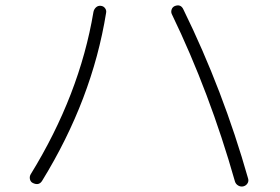

<svg xmlns="http://www.w3.org/2000/svg" viewBox="-20 -712 1040 713"><path d="M852.5 -38.1Q758.8 -368.2 618.2 -659.2Q614.3 -667 617.2 -676.3Q620.1 -685.5 628.9 -689.5Q651.4 -698.2 661.1 -676.8Q808.6 -376 901.4 -48.8Q904.3 -39.1 898.9 -30.8Q893.6 -22.5 883.8 -20Q874 -17.6 864.7 -22.9Q855.5 -28.3 852.5 -38.1ZM327.1 -668Q329.1 -677.7 336.4 -684.6Q343.8 -691.4 354 -690.4Q364.3 -689.5 370.1 -681.6Q376 -673.8 374 -664.1Q322.3 -342.8 136.7 -41Q125 -21.5 102.5 -32.2Q93.8 -36.1 91.3 -45.9Q88.9 -55.7 93.8 -64.5Q275.4 -359.4 327.1 -668Z"/></svg>

Font: Rounded-X Mgen+ 2m light
Style: Regular
Weight: 200
Designer: [Source Han Sans]
Ryoko NISHIZUKA  (kana & ideographs); Paul D. Hunt (Latin, Greek & Cyrillic); Wenlong ZHANG  (bopomofo
Version: Version 1.059.20150602